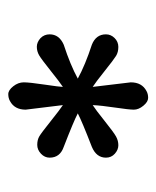

<svg xmlns="http://www.w3.org/2000/svg" viewBox="23 -824 378 464"><g transform="rotate(90 212.0 -592.0)"><path d="M234 -555 245 -465Q245 -438 224 -427Q217 -423 207.5 -423Q198 -423 188.5 -435Q179 -447 179 -460.5Q179 -474 184.5 -511Q190 -548 190 -555Q178 -547 150.5 -525Q123 -503 113.5 -497.5Q104 -492 93 -492Q82 -492 72 -501Q63 -510 63 -523Q63 -546 88 -557Q137 -573 170 -591Q137 -609 88 -625Q63 -635 63 -659Q63 -671 72 -680Q81 -689 93.5 -689Q106 -689 115 -683.5Q124 -678 151.5 -656Q179 -634 190 -627Q186 -658 179 -719Q179 -746 200 -757Q207 -761 216.5 -761Q226 -761 235.5 -749.5Q245 -738 245 -726.5Q245 -715 240 -681.5Q235 -648 234 -627Q245 -634 272.5 -656Q300 -678 310 -683.5Q320 -689 331 -689Q342 -689 351.5 -680.5Q361 -672 361 -659Q361 -636 335 -625Q273 -601 254 -591Q273 -581 335 -557Q361 -548 361 -523Q361 -511 351.5 -502Q342 -493 330 -493Q318 -493 309.5 -498Q301 -503 273.5 -525Q246 -547 234 -555Z"/></g></svg>

Font: Delius Swash Caps
Style: Regular
Weight: 400
Designer: Natalia Raices
Foundry: Natalia Raices
Version: Version 1.002